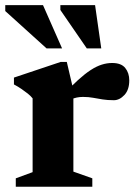

<svg xmlns="http://www.w3.org/2000/svg" viewBox="-29 -710 522 730"><path d="M397.5 -470.5Q432 -470.5 447.2 -451.5Q462.5 -432.5 462.5 -404.5Q462.5 -368.5 444 -348.8Q425.5 -329 404 -329Q379.5 -329 361 -332Q342.5 -335 325.2 -338.2Q308 -341.5 286.5 -341.5Q274 -341.5 263 -339.2Q252 -337 241.8 -332Q231.5 -327 220.5 -318.5L207.5 -345.5Q241 -381.5 267.5 -405.5Q294 -429.5 316 -443.8Q338 -458 357.8 -464.2Q377.5 -470.5 397.5 -470.5ZM250 -367.5V-57.5L322 -32V0H31V-32L95 -55.5V-336Q87.5 -345.5 76.8 -354Q66 -362.5 53 -371.5Q40 -380.5 24 -389V-415L201.5 -474.5H225ZM207 -526H148L-9 -668V-690.5H134.5ZM356 -526H301L200.5 -672V-690.5H332.5Z"/></svg>

Font: Newsreader
Style: Bold
Weight: 700
Designer: Hugues Gentile
Foundry: Production Type
Version: Version 1.003